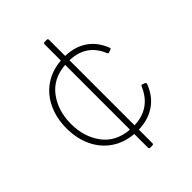

<svg xmlns="http://www.w3.org/2000/svg" viewBox="-212 -839 943 943"><g transform="rotate(-45 260.0 -367.0)"><path d="M269 0Q261 0 261 -8V-103Q196 -108 147 -141.5Q98 -175 71.5 -231Q45 -287 45 -358Q45 -428 71.5 -484.5Q98 -541 147 -574.5Q196 -608 261 -613V-726Q261 -734 269 -734H284Q292 -734 292 -726V-614Q359 -612 405.5 -580Q452 -548 475 -488L476 -484Q476 -480 470 -478L457 -474Q456 -473 454 -473Q449 -473 447 -479Q406 -580 292 -584V-132Q407 -136 452 -243Q455 -250 462 -247L475 -242Q482 -239 479 -231Q455 -169 407 -136.5Q359 -104 292 -102V-8Q292 0 284 0ZM261 -583Q171 -576 123.5 -512Q76 -448 76 -358Q76 -267 123.5 -203.5Q171 -140 261 -133Z"/></g></svg>

Font: LINE Seed Sans KR Thin
Style: Regular
Weight: 250
Designer: LINE BX Design & Sandoll Inc & Dalton Maag Ltd
Foundry: Sandoll Inc.
Version: Version 1.000